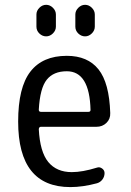

<svg xmlns="http://www.w3.org/2000/svg" viewBox="-20 -760 540 790"><path d="M254.9 -466.8Q200.2 -466.8 172.4 -432.1Q144.5 -397.5 139.6 -308.6Q139.6 -299.8 148.4 -299.8H343.8Q352.5 -299.8 352.5 -307.6Q348.6 -466.8 254.9 -466.8ZM269.5 9.8Q54.7 9.8 54.7 -259.8Q54.7 -400.4 105 -465.3Q155.3 -530.3 254.9 -530.3Q340.8 -530.3 385.3 -474.6Q429.7 -418.9 433.6 -294.9Q434.6 -270.5 418 -254.4Q401.4 -238.3 377 -238.3H148.4Q140.6 -238.3 139.6 -228.5Q144.5 -134.8 178.7 -93.3Q212.9 -51.8 275.4 -51.8Q319.3 -51.8 378.9 -70.3Q389.6 -74.2 399.9 -66.9Q410.2 -59.6 410.2 -47.9Q410.2 -33.2 401.4 -21.5Q392.6 -9.8 378.9 -5.9Q320.3 9.8 269.5 9.8ZM290 -700.2Q290 -715.8 302.2 -728Q314.5 -740.2 330.1 -740.2Q345.7 -740.2 357.9 -728Q370.1 -715.8 370.1 -700.2V-650.4Q370.1 -634.8 357.9 -622.6Q345.7 -610.4 330.1 -610.4Q314.5 -610.4 302.2 -622.1Q290 -633.8 290 -650.4ZM129.9 -700.2Q129.9 -715.8 142.1 -728Q154.3 -740.2 169.9 -740.2Q185.5 -740.2 197.8 -728Q210 -715.8 210 -700.2V-650.4Q210 -634.8 197.8 -622.6Q185.5 -610.4 169.9 -610.4Q154.3 -610.4 142.1 -622.1Q129.9 -633.8 129.9 -650.4Z"/></svg>

Font: Rounded Mgen+ 1mn regular
Style: Regular
Weight: 400
Designer: [Source Han Sans]
Ryoko NISHIZUKA  (kana & ideographs); Paul D. Hunt (Latin, Greek & Cyrillic); Wenlong ZHANG  (bopomofo
Version: Version 1.059.20150602